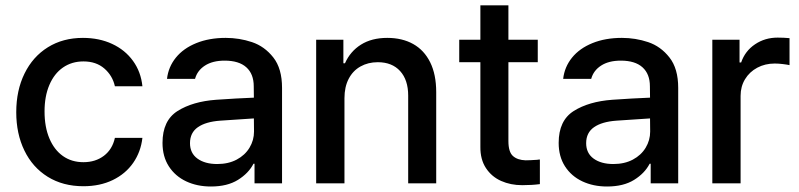

<svg xmlns="http://www.w3.org/2000/svg" viewBox="-20 -677 2950 709"><path d="M40 -262.7Q40 -343.3 70.6 -405.5Q101.1 -467.8 156.7 -502.4Q212.4 -537.1 286.1 -537.1Q346.2 -537.1 394 -514.9Q441.9 -492.7 471.2 -452.1Q500.5 -411.6 505.9 -358.4H404.3Q395.5 -397.9 365.2 -424.1Q335 -450.2 288.1 -450.2Q245.1 -450.2 212.6 -427.7Q180.2 -405.3 162.4 -363.5Q144.5 -321.8 144.5 -265.6Q144.5 -208 162.4 -165.8Q180.2 -123.5 212.4 -100.8Q244.6 -78.1 288.1 -78.1Q332.5 -78.1 363.8 -101.8Q395 -125.5 404.3 -168H505.9Q500 -116.2 471.9 -75.7Q443.8 -35.2 396.5 -12.2Q349.1 10.7 288.1 10.7Q212.4 10.7 156.2 -24.2Q100.1 -59.1 70.1 -121.1Q40 -183.1 40 -262.7Z M778.3 -308.6Q811.5 -311 850.8 -313.2Q890.1 -315.4 917.5 -316.4L917 -358.4Q917 -403.8 889.6 -428.5Q862.3 -453.1 809.6 -453.1Q765.1 -453.1 736.8 -434.8Q708.5 -416.5 700.2 -385.7H596.7Q601.6 -429.7 629.4 -464.1Q657.2 -498.5 704.8 -517.8Q752.4 -537.1 813.5 -537.1Q863.8 -537.1 910.4 -521.5Q957 -505.9 989.3 -464.8Q1021.5 -423.8 1021.5 -352.5V0H919.9V-72.3H916Q897.9 -37.1 858.6 -12.7Q819.3 11.7 758.8 11.7Q708 11.7 667.5 -7.3Q627 -26.4 603.5 -62.7Q580.1 -99.1 580.1 -149.4Q580.1 -231.9 635.7 -267.1Q691.4 -302.2 778.3 -308.6ZM782.2 -71.3Q823.2 -71.3 854 -87.6Q884.8 -104 901.4 -131.6Q918 -159.2 918 -191.4L917.5 -239.7L793 -231.4Q739.7 -227.5 710.7 -207.3Q681.6 -187 681.6 -148.4Q681.6 -111.3 709.2 -91.3Q736.8 -71.3 782.2 -71.3Z M1252 0H1147.5V-530.3H1248V-443.4H1253.9Q1273.4 -487.3 1313 -512.2Q1352.5 -537.1 1410.2 -537.1Q1465.3 -537.1 1505.9 -514.4Q1546.4 -491.7 1568.6 -446.8Q1590.8 -401.9 1590.8 -336.9V0H1487.3V-324.2Q1487.3 -381.8 1457.5 -414.6Q1427.7 -447.3 1375 -447.3Q1339.4 -447.3 1311.3 -431.6Q1283.2 -416 1267.6 -386Q1252 -356 1252 -314.5Z M1965.8 -447.3H1857.4V-156.2Q1857.4 -115.7 1874.3 -100.8Q1891.1 -85.9 1920.9 -85Q1934.6 -85 1963.9 -86.9Q1966.8 -87.9 1973.6 -87.9V2.9Q1944.3 6.8 1908.2 6.8Q1865.7 6.8 1830.6 -8.8Q1795.4 -24.4 1774.4 -56.4Q1753.4 -88.4 1753.9 -134.8V-447.3H1675.8V-530.3H1753.9V-657.2H1857.4V-530.3H1965.8Z M2241.2 -308.6Q2274.4 -311 2313.7 -313.2Q2353 -315.4 2380.4 -316.4L2379.9 -358.4Q2379.9 -403.8 2352.5 -428.5Q2325.2 -453.1 2272.5 -453.1Q2228 -453.1 2199.7 -434.8Q2171.4 -416.5 2163.1 -385.7H2059.6Q2064.5 -429.7 2092.3 -464.1Q2120.1 -498.5 2167.7 -517.8Q2215.3 -537.1 2276.4 -537.1Q2326.7 -537.1 2373.3 -521.5Q2419.9 -505.9 2452.1 -464.8Q2484.4 -423.8 2484.4 -352.5V0H2382.8V-72.3H2378.9Q2360.8 -37.1 2321.5 -12.7Q2282.2 11.7 2221.7 11.7Q2170.9 11.7 2130.4 -7.3Q2089.8 -26.4 2066.4 -62.7Q2043 -99.1 2043 -149.4Q2043 -231.9 2098.6 -267.1Q2154.3 -302.2 2241.2 -308.6ZM2245.1 -71.3Q2286.1 -71.3 2316.9 -87.6Q2347.7 -104 2364.3 -131.6Q2380.9 -159.2 2380.9 -191.4L2380.4 -239.7L2255.9 -231.4Q2202.6 -227.5 2173.6 -207.3Q2144.5 -187 2144.5 -148.4Q2144.5 -111.3 2172.1 -91.3Q2199.7 -71.3 2245.1 -71.3Z M2610.4 -530.3H2710.9V-446.3H2716.8Q2731.4 -488.8 2768.1 -513.4Q2804.7 -538.1 2851.6 -538.1Q2874 -538.1 2895.5 -536.1V-436.5Q2886.7 -438.5 2870.8 -440.4Q2855 -442.4 2840.8 -442.4Q2805.2 -442.4 2776.4 -427Q2747.6 -411.6 2731.2 -384.5Q2714.8 -357.4 2714.8 -323.2V0H2610.4Z"/></svg>

Font: Pretendard JP Medium
Style: Regular
Weight: 500
Designer: Base glyphs from Inter by Rasmus Andersson; Hangeul glyphs from Noto Sans CJK(Source Han Sans) by Jang Soo-young and Kan
Foundry: Kil Hyung-jin
Version: Version 1.309